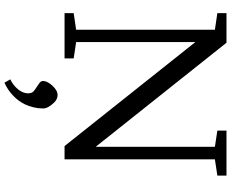

<svg xmlns="http://www.w3.org/2000/svg" viewBox="-108 -668 1050 873"><g transform="rotate(90 416.5 -231.0)"><path d="M170.9 -594.7V-52.7L245.1 -41.5V0H39.1V-41.5L114.7 -52.7V-683.6L39.1 -694.8V-736.3H173.8L647 -141.6V-683.6L573.2 -694.8V-736.3H777.8V-694.8L704.1 -683.6V0H643.6ZM372.1 225.6Q403.8 196.3 403.8 166Q403.8 148.9 395 141.1Q386.2 133.3 375.7 127Q365.2 120.6 356.4 113.8Q347.7 106.9 347.7 97.4Q347.7 87.9 353.3 77.1Q358.9 66.4 368.2 56.2Q390.1 31.7 411.6 31.7Q430.7 31.7 445.8 47.4Q472.7 75.2 472.7 97.7Q472.7 120.1 467.5 141.1Q462.4 162.1 454.1 179.7Q440.4 209 414.3 233.9Q388.2 258.8 355.5 273.4L340.3 246.6Q357.9 238.3 372.1 225.6Z"/></g></svg>

Font: Habibi
Style: Regular
Weight: 400
Designer: Magnus Gaarde
Foundry: Magnus Gaarde
Version: Version 1.001